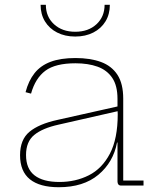

<svg xmlns="http://www.w3.org/2000/svg" viewBox="-20 -777 654 804"><path d="M487 0Q479.5 0 475.8 -4.5Q472 -9 472 -17V-231L474 -241L473 -299L472 -320V-363Q472 -418.5 450 -451Q428 -483.5 388.5 -497.8Q349 -512 296 -512Q212 -512 170 -480.8Q128 -449.5 110 -385L87 -391Q99.5 -439 124.8 -470.8Q150 -502.5 191.8 -518.2Q233.5 -534 296 -534Q358 -534 402.8 -517.5Q447.5 -501 471.8 -463.8Q496 -426.5 496 -364V-21H581V0ZM226 7Q146.5 7 105.2 -26.2Q64 -59.5 64 -127Q64 -192.5 103.5 -225.2Q143 -258 221 -275L480 -333V-313L225 -255Q157.5 -240 123.2 -211.8Q89 -183.5 89 -128Q89 -70.5 124.5 -42.8Q160 -15 229 -15Q296.5 -15 352 -43Q407.5 -71 440.2 -133.5Q473 -196 473 -299L479 -180H470Q454.5 -97.5 392 -45.2Q329.5 7 226 7ZM440 -757Q440 -717.5 421.8 -687.5Q403.5 -657.5 370.8 -640.8Q338 -624 295 -624Q252 -624 219.2 -640.8Q186.5 -657.5 168.2 -687.5Q150 -717.5 150 -757H172Q172 -707 206.2 -675.5Q240.5 -644 295 -644Q350 -644 384 -675.5Q418 -707 418 -757Z"/></svg>

Font: Hepta Slab ExtraLight ExtraLight
Style: Regular
Weight: 250
Version: Version 1.102